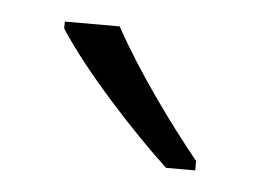

<svg xmlns="http://www.w3.org/2000/svg" viewBox="-28 -797 302 223"><g transform="rotate(5 123.0 -685.5)"><path d="M104 -765H40V-757C70 -710 133 -642 172 -606H206V-617C172 -659 132 -714 104 -765Z"/></g></svg>

Font: Noto Sans Thai Looped ExtraCondensed Light
Style: Regular
Weight: 300
Width: 2
Designer: Sasikarn Vongin, Ben Mitchell
Foundry: The Fontpad Ltd
Version: Version 1.001